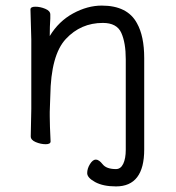

<svg xmlns="http://www.w3.org/2000/svg" viewBox="-20 -505 628 687"><path d="M395 162Q349 162 320.5 146.5Q292 131 292 114.5Q292 98 302 82Q312 66 323 66Q334 66 347.5 83Q361 100 395 100Q412 100 421 81Q430 62 430 31V-293Q430 -352 414 -387.5Q398 -423 348 -423Q269 -423 215.5 -365.5Q162 -308 160 -162Q159 -129 158 -105V-89Q158 -59 161 1Q161 11 143.5 11Q126 11 108 3.5Q90 -4 90 -17L92 -115V-364L89 -471Q89 -481 106.5 -481Q124 -481 142 -473.5Q160 -466 160 -453V-439Q158 -411 158 -376Q190 -429 241.5 -457Q293 -485 344 -485Q436 -485 470 -422Q496 -376 496 -297V30Q496 162 395 162Z"/></svg>

Font: LXGW WenKai TC
Style: Regular
Weight: 400
Designer: LXGW / Fontworks Inc.
Foundry: LXGW / Fontworks Inc.
Version: Version 1.330